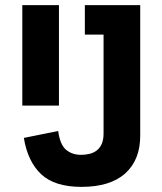

<svg xmlns="http://www.w3.org/2000/svg" viewBox="-20 -718 631 749"><path d="M527 -698V-189Q527 -94 468.5 -41.5Q410 11 298 11Q193 11 140.5 -38.5Q88 -88 73 -180L207 -207Q214 -154 237.5 -134Q261 -114 296 -114Q314 -114 330 -118Q346 -122 358 -131.5Q370 -141 377 -157Q384 -173 384 -197V-583H311V-698ZM67 -698H210V-306H67Z"/></svg>

Font: IBM Plex Sans Cond
Style: Bold
Weight: 700
Width: 3
Designer: Mike Abbink, Paul van der Laan, Pieter van Rosmalen
Foundry: Bold Monday
Version: Version 1.3